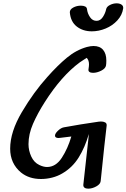

<svg xmlns="http://www.w3.org/2000/svg" viewBox="-20 -1123 759 1152"><path d="M586 -394Q601 -394 611 -388.5Q621 -383 620 -370Q611 -297 605.5 -242Q600 -187 596 -151L584 -36Q582 -18 557.5 -4.5Q533 9 509 9Q495 9 487 3Q479 -3 480 -15Q485 -63 499.5 -191.5Q514 -320 513 -319Q490 -239 452 -178Q414 -117 353 -82Q326 -66 293 -57.5Q260 -49 226 -49Q154 -49 106 -88Q41 -142 41 -231Q41 -332 111.5 -451Q182 -570 263 -660Q325 -730 381 -776.5Q437 -823 501 -841Q524 -847 541 -847Q579 -847 598.5 -824Q618 -801 618 -760Q618 -740 616 -730Q613 -712 587.5 -699Q562 -686 538 -686Q524 -686 516.5 -691.5Q509 -697 511 -708Q514 -726 514 -737Q514 -762 500 -776Q464 -753 459 -749Q349 -668 249 -511Q205 -442 178 -380Q151 -318 151 -258Q151 -220 167.5 -184Q184 -148 216 -133Q241 -121 262 -121Q315 -121 351 -176.5Q387 -232 408 -304Q364 -298 342 -296L332 -295Q310 -295 310 -309Q310 -322 328 -339Q346 -356 363 -359Q460 -377 572 -393Q576 -394 586 -394ZM680 -1103Q698 -1103 709.5 -1095Q721 -1087 719 -1072Q713 -1032 684 -1000.5Q655 -969 614 -952Q573 -935 531 -935Q478 -935 441 -963.5Q404 -992 399 -1048Q398 -1066 419 -1077.5Q440 -1089 465 -1089Q481 -1089 491 -1084Q501 -1079 502 -1068Q505 -1042 520.5 -1019.5Q536 -997 561 -998Q583 -999 597.5 -1021.5Q612 -1044 617 -1068Q620 -1083 639.5 -1093Q659 -1103 680 -1103Z"/></svg>

Font: Sedgwick Ave
Style: Regular
Weight: 400
Designer: Kevin Burke, Pedro Vergani
Foundry: Google, Inc.
Version: Version 1.000